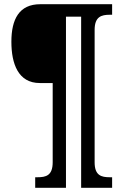

<svg xmlns="http://www.w3.org/2000/svg" viewBox="-20 -780 587 911"><path d="M147 111H293V-701H365V111H512V61H501C461 61 429 53 429 -10V-638C429 -701 461 -710 501 -710H512V-760H171C71 -760 34 -689 34 -582C34 -478 66 -386 169 -386H230V-10C230 53 198 61 158 61H147Z"/></svg>

Font: Noto Serif Armenian Condensed
Style: Bold
Weight: 700
Width: 3
Designer: Monotype Design Team
Foundry: Monotype Imaging Inc.
Version: Version 2.008